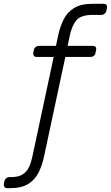

<svg xmlns="http://www.w3.org/2000/svg" viewBox="-107 -760 581 1005"><path d="M-69 225Q-79 225 -83.5 219Q-88 213 -87 203L-84 189Q-82 179 -74.5 173Q-67 167 -57 167H-50Q-9 167 13 152Q35 137 46 112Q57 87 63 57L174 -462H85Q75 -462 70.5 -468Q66 -474 67 -484L70 -498Q72 -508 79.5 -514Q87 -520 97 -520H186L198 -577Q208 -622 226.5 -659Q245 -696 280.5 -718Q316 -740 377 -740H436Q446 -740 450.5 -734Q455 -728 453 -718L450 -704Q448 -694 440.5 -688Q433 -682 423 -682H377Q316 -682 292.5 -653.5Q269 -625 258 -572L247 -520H379Q389 -520 393.5 -514Q398 -508 396 -498L393 -484Q392 -474 384.5 -468Q377 -462 367 -462H235L124 57Q114 104 95.5 142Q77 180 41.5 202.5Q6 225 -55 225Z"/></svg>

Font: Rubik Light
Style: Italic
Weight: 300
Italic angle: -12°
Designer: Hubert and Fischer
Foundry: Hubert and Fischer
Version: Version 2.300;gftools[0.9.30]